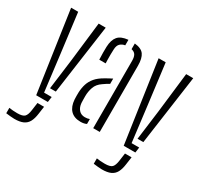

<svg xmlns="http://www.w3.org/2000/svg" viewBox="-165 -820 1292 1235"><g transform="rotate(30 481.0 -202.0)"><path d="M120.5 0 33.5 -600H86L123.5 -303.5L156 -40H212.5L207 0ZM74 202Q62.5 202 44 200.2Q25.5 198.5 11.5 196.5V156.5Q24 158.5 39.8 159.8Q55.5 161 72 161Q112 161 125.8 147.2Q139.5 133.5 144.5 96.5L152.5 39H201.5L193.5 95.5Q188.5 133 175.8 156.5Q163 180 138.8 191Q114.5 202 74 202ZM175 -83.5 203.5 -303.5 238 -600H290.5L218 -83.5Z M348 -100Q347.5 -115 347.2 -126.8Q347 -138.5 347.5 -153.5Q349 -187 358 -215Q367 -243 387.5 -267.5Q408 -292 446 -313.5Q457 -320 469.8 -327Q482.5 -334 496 -340.5V-301.5Q486.5 -296.5 475.5 -289.5Q464.5 -282.5 452 -273.5Q419 -251.5 407.8 -219.2Q396.5 -187 396.5 -152.5Q396.5 -138.5 396.8 -125.8Q397 -113 397.5 -103Q400 -71.5 416.8 -52.8Q433.5 -34 461.5 -34Q481.5 -34 496 -40V-3.5Q478 5.5 452.5 5.5Q404 5.5 377.8 -21.8Q351.5 -49 348 -100ZM357.5 -401Q356 -429 356 -452.5Q356 -476 356.5 -496.5Q358.5 -547.5 380.8 -574Q403 -600.5 456 -605.5V-564.5Q433.5 -561 419.8 -547.2Q406 -533.5 405 -504.5Q404 -486 403.8 -466.8Q403.5 -447.5 404 -430.5Q404.5 -413.5 405 -401ZM544 0V-499.5Q544 -528 535 -543.2Q526 -558.5 503.5 -563.5V-605.5Q554 -600.5 573.2 -573.5Q592.5 -546.5 592.5 -492V0Z M770.5 0 683.5 -600H736L773.5 -303.5L806 -40H862.5L857 0ZM724 202Q712.5 202 694 200.2Q675.5 198.5 661.5 196.5V156.5Q674 158.5 689.8 159.8Q705.5 161 722 161Q762 161 775.8 147.2Q789.5 133.5 794.5 96.5L802.5 39H851.5L843.5 95.5Q838.5 133 825.8 156.5Q813 180 788.8 191Q764.5 202 724 202ZM825 -83.5 853.5 -303.5 888 -600H940.5L868 -83.5Z"/></g></svg>

Font: Big Shoulders Stencil Text ExtraLight
Style: Regular
Weight: 250
Version: Version 2.001